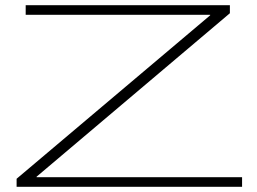

<svg xmlns="http://www.w3.org/2000/svg" viewBox="-20 -720 989 740"><path d="M44 0V-31L790 -661V-663H79V-700H866V-669L121 -39V-37H913V0Z"/></svg>

Font: Georama ExtraExtended ExtraLight
Style: Regular
Weight: 200
Width: 8
Designer: Jean-Baptiste Levee
Foundry: Production Type
Version: Version 1.000